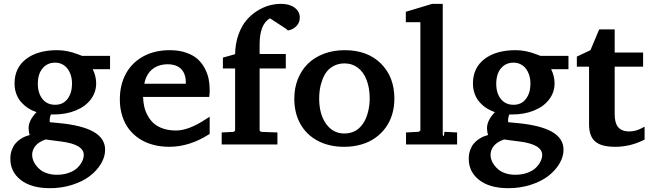

<svg xmlns="http://www.w3.org/2000/svg" viewBox="-20 -757 3404 1006"><path d="M171.4 -169.4Q148.9 -176.8 129.2 -189.2Q109.4 -201.7 92.5 -220Q75.7 -238.3 65.9 -263.9Q56.2 -289.6 56.2 -319.3Q56.2 -401.4 116.7 -447.8Q177.2 -494.1 279.8 -494.1Q332.5 -494.1 387.7 -472.7L409.7 -464.4H556.6V-394.5H465.8Q470.2 -385.7 473.6 -376.5Q477.1 -367.2 479.2 -357.9Q481.4 -348.6 482.7 -339.4Q483.9 -330.1 483.9 -320.3Q483.9 -273.4 455.6 -236.1Q427.2 -198.7 376.5 -178Q325.7 -157.2 261.7 -157.2Q259.8 -157.2 258.1 -157.2Q256.3 -157.2 254.4 -157.2Q252.4 -157.2 250.5 -157.2Q248.5 -157.2 247.1 -157.7Q240.2 -143.1 240.2 -123.5Q240.2 -122.1 240.5 -120.8Q240.7 -119.6 240.7 -118.7Q240.7 -117.7 240.7 -116.7L287.1 -112.3Q408.7 -101.1 469.7 -66.7Q530.8 -32.2 530.8 27.8Q530.8 64.5 509.3 100.6Q487.8 136.7 450.7 165.3Q413.6 193.8 358.6 211.4Q303.7 229 242.2 229Q144 229 89.1 186.3Q34.2 143.6 34.2 74.7Q34.2 49.8 41.7 29.3Q49.3 8.8 60.1 -4.2Q70.8 -17.1 85.4 -27.1Q100.1 -37.1 111.8 -41.7Q123.5 -46.4 135.7 -49.8Q129.9 -65.9 129.9 -85.4Q129.9 -126.5 171.4 -169.4ZM269 -428.7Q227.5 -428.7 202.9 -398.9Q178.2 -369.1 178.2 -317.9Q178.2 -269 202.4 -238.5Q226.6 -208 269 -208Q310.5 -208 334 -239Q357.4 -270 357.4 -318.8Q357.4 -341.8 351.3 -361.8Q345.2 -381.8 334 -396.7Q322.8 -411.6 306.2 -420.2Q289.6 -428.7 269 -428.7ZM219.2 -26.4Q182.6 -13.7 165.5 7.6Q148.4 28.8 148.4 54.7Q148.4 66.4 152.6 79.6Q156.7 92.8 166.7 106.9Q176.8 121.1 191.2 132.6Q205.6 144 228 151.4Q250.5 158.7 277.8 158.7Q313.5 158.7 341.8 148.2Q370.1 137.7 386.2 121.6Q402.3 105.5 410.6 88.1Q418.9 70.8 418.9 54.7Q418.9 -0.5 300.3 -15.6L253.9 -21.5Q246.6 -22.5 240 -23.4Q233.4 -24.4 228.5 -25.1Q223.6 -25.9 219.2 -26.4Z M729.5 -249Q730.5 -222.7 735.6 -199.2Q740.7 -175.8 753.4 -152.1Q766.1 -128.4 784.9 -111.3Q803.7 -94.2 833.7 -83.7Q863.8 -73.2 902.3 -73.2Q968.8 -73.2 1059.6 -133.3L1078.6 -145.5V-55.2L1072.8 -51.8Q971.7 12.2 866.7 12.2Q822.3 12.2 782.7 1.7Q743.2 -8.8 711.2 -29.5Q679.2 -50.3 656.2 -79.8Q633.3 -109.4 620.6 -149.2Q607.9 -189 607.9 -235.8Q607.9 -312 639.2 -370.1Q670.4 -428.2 730 -461.2Q789.6 -494.1 870.1 -494.1Q918 -494.1 955.6 -481Q993.2 -467.8 1015.9 -447Q1038.6 -426.3 1053.2 -398.2Q1067.9 -370.1 1073.2 -343.3Q1078.6 -316.4 1078.6 -287.6V-274.9Q1078.6 -269 1077.6 -259.8L1076.2 -249ZM953.6 -327.1Q953.6 -336.4 952.4 -345.2Q951.2 -354 948 -363.5Q944.8 -373 940.2 -381.1Q935.5 -389.2 928 -396.5Q920.4 -403.8 910.9 -408.9Q901.4 -414.1 887.9 -417.2Q874.5 -420.4 858.4 -420.4Q837.9 -420.4 820.1 -415.5Q802.2 -410.6 788.1 -401.6Q773.9 -392.6 763.4 -379.9Q752.9 -367.2 746.1 -351.6Q739.3 -335.9 736.3 -318.4H953.6Z M1211.9 -473.1Q1212.9 -528.8 1229.2 -574.7Q1245.6 -620.6 1270.3 -649.9Q1294.9 -679.2 1326.9 -699.5Q1358.9 -719.7 1390.4 -728.3Q1421.9 -736.8 1452.6 -736.8Q1496.6 -736.8 1523.7 -716.8Q1550.8 -696.8 1550.8 -664.6Q1550.8 -649.9 1544.9 -637.5Q1539.1 -625 1530 -617.2Q1521 -609.4 1512 -604.7Q1502.9 -600.1 1494.1 -598.6L1487.8 -597.7L1483.4 -602.1Q1483.4 -602.5 1481.2 -604Q1479 -605.5 1477.5 -606.9L1396 -660.2L1394.5 -661.1Q1365.7 -644 1353 -609.4Q1340.3 -574.7 1340.3 -525.9V-474.1H1477.5V-398.4H1340.3V-75.2Q1340.3 -67.9 1352.1 -65.9L1433.6 -63V0H1141.6V-63L1201.7 -65.9Q1206.1 -66.9 1208.5 -68.8Q1210.9 -70.8 1211.4 -72.3Q1211.9 -73.7 1211.9 -75.2V-398.4H1147.9V-455.1Z M1652.3 -241.2Q1652.3 -158.7 1688.5 -108.2Q1724.6 -57.6 1784.2 -57.6Q1806.2 -57.6 1825 -64.2Q1843.8 -70.8 1857.2 -81.8Q1870.6 -92.8 1881.1 -107.9Q1891.6 -123 1898.2 -139.4Q1904.8 -155.8 1909.2 -174.1Q1913.6 -192.4 1915.3 -208.7Q1917 -225.1 1917 -241.2Q1917 -296.9 1900.6 -338.6Q1884.3 -380.4 1854.5 -402.6Q1824.7 -424.8 1785.2 -424.8Q1754.9 -424.8 1730.7 -412.6Q1706.5 -400.4 1692.1 -381.6Q1677.7 -362.8 1668.5 -337.4Q1659.2 -312 1655.8 -288.6Q1652.3 -265.1 1652.3 -241.2ZM1522 -240.2Q1522 -295.4 1540.5 -342.3Q1559.1 -389.2 1592.8 -422.6Q1626.5 -456.1 1676.3 -475.1Q1726.1 -494.1 1786.1 -494.1Q1905.3 -494.1 1975.8 -424.1Q2046.4 -354 2046.4 -240.2Q2046.4 -196.3 2034.7 -157.5Q2022.9 -118.7 2000.2 -87.6Q1977.5 -56.6 1945.8 -34.2Q1914.1 -11.7 1872.6 0.2Q1831.1 12.2 1783.2 12.2Q1704.1 12.2 1644.5 -19.5Q1585 -51.3 1553.5 -108.2Q1522 -165 1522 -240.2Z M2172.4 -66.4Q2173.3 -66.4 2174.3 -66.9Q2175.3 -67.4 2176.3 -67.9Q2177.2 -68.4 2178.2 -69.1Q2179.2 -69.8 2179.9 -70.8Q2180.7 -71.8 2181.2 -72.3Q2182.6 -74.2 2182.6 -74.7V-640.6H2106.4V-695.3L2244.6 -736.8H2299.8V-50.3Q2300.8 -47.9 2302.7 -45.4Q2303.7 -44.9 2304.4 -44.2Q2305.2 -43.5 2305.7 -43L2308.6 -66.4H2309.1L2375 -63V0H2107.4V-63Z M2573.2 -169.4Q2550.8 -176.8 2531 -189.2Q2511.2 -201.7 2494.4 -220Q2477.5 -238.3 2467.8 -263.9Q2458 -289.6 2458 -319.3Q2458 -401.4 2518.6 -447.8Q2579.1 -494.1 2681.6 -494.1Q2734.4 -494.1 2789.6 -472.7L2811.5 -464.4H2958.5V-394.5H2867.7Q2872.1 -385.7 2875.5 -376.5Q2878.9 -367.2 2881.1 -357.9Q2883.3 -348.6 2884.5 -339.4Q2885.7 -330.1 2885.7 -320.3Q2885.7 -273.4 2857.4 -236.1Q2829.1 -198.7 2778.3 -178Q2727.5 -157.2 2663.6 -157.2Q2661.6 -157.2 2659.9 -157.2Q2658.2 -157.2 2656.2 -157.2Q2654.3 -157.2 2652.3 -157.2Q2650.4 -157.2 2648.9 -157.7Q2642.1 -143.1 2642.1 -123.5Q2642.1 -122.1 2642.3 -120.8Q2642.6 -119.6 2642.6 -118.7Q2642.6 -117.7 2642.6 -116.7L2689 -112.3Q2810.5 -101.1 2871.6 -66.7Q2932.6 -32.2 2932.6 27.8Q2932.6 64.5 2911.1 100.6Q2889.6 136.7 2852.5 165.3Q2815.4 193.8 2760.5 211.4Q2705.6 229 2644 229Q2545.9 229 2491 186.3Q2436 143.6 2436 74.7Q2436 49.8 2443.6 29.3Q2451.2 8.8 2461.9 -4.2Q2472.7 -17.1 2487.3 -27.1Q2502 -37.1 2513.7 -41.7Q2525.4 -46.4 2537.6 -49.8Q2531.7 -65.9 2531.7 -85.4Q2531.7 -126.5 2573.2 -169.4ZM2670.9 -428.7Q2629.4 -428.7 2604.7 -398.9Q2580.1 -369.1 2580.1 -317.9Q2580.1 -269 2604.2 -238.5Q2628.4 -208 2670.9 -208Q2712.4 -208 2735.8 -239Q2759.3 -270 2759.3 -318.8Q2759.3 -341.8 2753.2 -361.8Q2747.1 -381.8 2735.8 -396.7Q2724.6 -411.6 2708 -420.2Q2691.4 -428.7 2670.9 -428.7ZM2621.1 -26.4Q2584.5 -13.7 2567.4 7.6Q2550.3 28.8 2550.3 54.7Q2550.3 66.4 2554.4 79.6Q2558.6 92.8 2568.6 106.9Q2578.6 121.1 2593 132.6Q2607.4 144 2629.9 151.4Q2652.3 158.7 2679.7 158.7Q2715.3 158.7 2743.7 148.2Q2772 137.7 2788.1 121.6Q2804.2 105.5 2812.5 88.1Q2820.8 70.8 2820.8 54.7Q2820.8 -0.5 2702.1 -15.6L2655.8 -21.5Q2648.4 -22.5 2641.8 -23.4Q2635.3 -24.4 2630.4 -25.1Q2625.5 -25.9 2621.1 -26.4Z M3200.7 -158.7Q3200.7 -137.2 3204.6 -121.1Q3208.5 -105 3215.3 -95.2Q3222.2 -85.4 3232.2 -79.3Q3242.2 -73.2 3252.7 -70.8Q3263.2 -68.4 3276.4 -68.4Q3309.6 -68.4 3339.4 -84L3357.4 -93.3V-25.4L3350.6 -22.5Q3280.8 12.2 3203.1 12.2Q3129.9 12.2 3098.1 -15.9Q3066.4 -43.9 3066.4 -105.5V-407.7H3002.4V-460.4L3073.7 -494.1L3119.6 -603H3200.7V-481.9H3349.6V-407.7H3200.7Z"/></svg>

Font: TAML ThiruValluvar
Style: Bold
Weight: 400
Version: Version 0.271; dev 7ad24fM